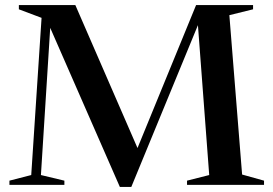

<svg xmlns="http://www.w3.org/2000/svg" viewBox="-20 -725 1070 753"><path d="M929.5 -40.5 1015.5 -16.5V0H713.5V-16.5L800.5 -38.5L755 -643L762.5 -641.5L495 8H450L170.5 -630.5L178 -632L140.5 -38.5L232.5 -16.5V0H17V-16.5L102.5 -38.5L143 -655L54 -688.5V-705H275.5L527.5 -125.5H511.5L749 -705H972.5V-688.5L879.5 -665.5Z"/></svg>

Font: Newsreader 60pt Medium
Style: Regular
Weight: 500
Designer: Hugues Gentile
Foundry: Production Type
Version: Version 1.003